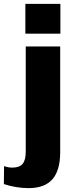

<svg xmlns="http://www.w3.org/2000/svg" viewBox="-80 -780 387 992"><path d="M67 192Q36 192 2.5 186.5Q-31 181 -60 171L-59 78Q-49 82 -38 84Q-27 86 -17 86Q21 86 37 66.5Q53 47 53 3V-540H231V6Q231 100 191 146Q151 192 67 192ZM232 -760V-606H51V-760Z"/></svg>

Font: Pathway Extreme Condensed ExtraBold
Style: Regular
Weight: 800
Width: 3
Version: Version 1.001;gftools[0.9.26]